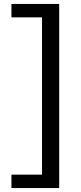

<svg xmlns="http://www.w3.org/2000/svg" viewBox="-20 -731 409 973"><path d="M280 222H193V-711H280ZM280 222H38V154H280ZM280 -643H38V-711H280Z"/></svg>

Font: Ysabeau SC SemiBold
Style: Regular
Weight: 600
Designer: Christian Thalmann (Catharsis Fonts)
Version: Version 2.001;gftools[0.9.30]; featfreeze: smcp